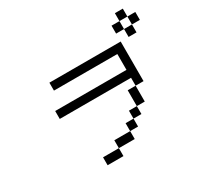

<svg xmlns="http://www.w3.org/2000/svg" viewBox="-179 -1094 1358 1312"><g transform="rotate(-30 500.0 -437.5)"><path d="M1000 -750V-812.5H937.5V-750H875V-687.5H937.5V-750ZM437.5 -62.5H312.5V0H437.5ZM437.5 -62.5H562.5V-125H437.5ZM562.5 -125H625V-187.5H562.5ZM625 -187.5H687.5V-250H625ZM687.5 -250H750Q750 -250 750 -375H687.5Q687.5 -375 687.5 -250ZM750 -375H812.5V-687.5H250V-625H750Q750 -625 750 -500H187.5V-437.5H750ZM875 -750V-812.5H812.5V-750ZM875 -812.5H937.5V-875H875Z"/></g></svg>

Font: CalcUnifontExMono
Style: Regular
Weight: 500
Version: Version 15.0.06